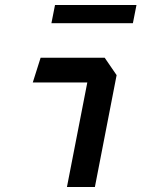

<svg xmlns="http://www.w3.org/2000/svg" viewBox="-20 -753 660 773"><path d="M249.5 0H362L449.5 -450.5L401.5 -520.5H143.5L112 -421H331.5ZM187 -659.5H515L529.5 -733H201.5Z"/></svg>

Font: Monaspace Krypton Medium
Style: Italic
Weight: 500
Italic angle: -11°
Designer: Riley Cran & the Lettermatic Team
Foundry: Lettermatic
Version: Version 1.101 (Monaspace Krypton)